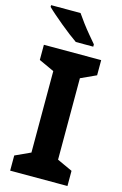

<svg xmlns="http://www.w3.org/2000/svg" viewBox="-139 -993 666 1052"><g transform="rotate(15 194.5 -467.0)"><path d="M357 0H32V-86L119 -126V-588L32 -628V-714H357V-628L270 -588V-126L357 -86ZM181 -934Q196 -912 216.5 -884.5Q237 -857 258.5 -831.5Q280 -806 296 -787V-774H197Q178 -787 152.5 -806.5Q127 -826 100.5 -848Q74 -870 51 -890Q28 -910 14 -924V-934Z"/></g></svg>

Font: Noto Sans New Tai Lue
Style: Bold
Weight: 700
Version: Version 2.003